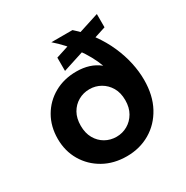

<svg xmlns="http://www.w3.org/2000/svg" viewBox="-164 -849 972 1001"><g transform="rotate(-30 321.5 -348.5)"><path d="M318 12Q240 12 179.5 -22Q119 -56 84.5 -114.5Q50 -173 50 -247Q50 -321 83.5 -379Q117 -437 175.5 -470Q234 -503 309 -503Q349 -503 383 -492.5Q417 -482 446 -459Q434 -492 416 -524.5Q398 -557 375.5 -588Q353 -619 327.5 -647Q302 -675 273 -700H400Q450 -656 486.5 -605.5Q523 -555 547 -500.5Q571 -446 582.5 -392.5Q594 -339 594 -289Q594 -196 557.5 -128.5Q521 -61 458.5 -24.5Q396 12 318 12ZM322 -103Q358 -103 388.5 -120.5Q419 -138 437.5 -170Q456 -202 456 -246Q456 -291 437.5 -322.5Q419 -354 388.5 -371.5Q358 -389 322 -389Q285 -389 254.5 -371.5Q224 -354 206 -322.5Q188 -291 188 -246Q188 -202 206 -170Q224 -138 254.5 -120.5Q285 -103 322 -103ZM260 -535V-615L552 -709V-629Z"/></g></svg>

Font: DM Sans 18pt
Style: Bold
Weight: 700
Designer: Colophon Foundry, Jonny Pinhorn
Foundry: Colophon Foundry
Version: Version 4.004;gftools[0.9.30]